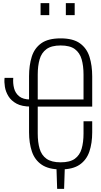

<svg xmlns="http://www.w3.org/2000/svg" viewBox="-20 -1062 642 1216"><path d="M342 134 337 -18H391L386 134ZM364 11Q288 11 244 -19Q200 -49 182 -102.5Q164 -156 164 -224V-579Q164 -648 181 -702.5Q198 -757 241.5 -788Q285 -819 364 -819Q443 -819 486.5 -787.5Q530 -756 547 -701.5Q564 -647 564 -578V-387H219V-216Q219 -161 231 -120Q243 -79 274.5 -56.5Q306 -34 364 -34Q423 -34 454 -56.5Q485 -79 497 -120Q509 -161 509 -216V-294H564V-224Q564 -155 546 -102Q528 -49 484.5 -19Q441 11 364 11ZM176 -387Q119 -387 85 -405.5Q51 -424 33.5 -452.5Q16 -481 11 -512Q6 -543 9 -569H64Q61 -535 69 -503.5Q77 -472 101.5 -452Q126 -432 172 -432H191V-387ZM219 -432H509V-590Q509 -645 497 -686.5Q485 -728 454 -751Q423 -774 364 -774Q306 -774 274.5 -751Q243 -728 231 -686.5Q219 -645 219 -590ZM397 -966V-1042H453V-966ZM237 -966V-1042H292V-966Z"/></svg>

Font: Oswald ExtraLight
Style: Regular
Weight: 250
Designer: Vernon Adams
Foundry: Vernon Adams
Version: Version 4.103;gftools[0.9.33.dev8+g029e19f]